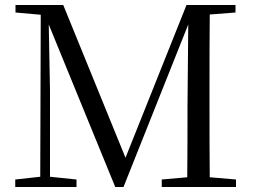

<svg xmlns="http://www.w3.org/2000/svg" viewBox="-20 -748 1015 768"><path d="M728 0H924V-30L819 -39C818 -137 818 -236 818 -337V-391C818 -491 818 -592 819 -690L922 -698V-728H726L482 -117L233 -728H42V-698L143 -689L141 -41L41 -30V0H286V-30L180 -41V-387L175 -650L441 0H474L733 -650L730 -325C730 -236 730 -137 729 -39L627 -30V0Z"/></svg>

Font: Harano Aji Mincho KR
Style: Regular
Weight: 400
Foundry: Masamichi Hosoda
Version: HaranoAjiMinchoKR-Regular version 20230610;ttx 4.39.4